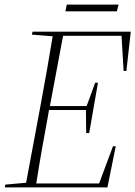

<svg xmlns="http://www.w3.org/2000/svg" viewBox="-20 -811 586 831"><path d="M118 -661 208 -654C192 -557 175 -459 157 -363L93 -20L3 -12L1 0H445L481 -178H469L409 -17H137C152 -115 170 -213 188 -311L192 -335H352L353 -235H366L404 -453H392L355 -352H196L253 -656H506L515 -504H527L546 -674H121ZM263 -762H486L493 -791H269Z"/></svg>

Font: Source Serif 4 Display Light
Style: Italic
Weight: 300
Italic angle: -12°
Designer: Frank Grießhammer
Foundry: Adobe Systems Incorporated
Version: Version 4.004;hotconv 1.0.117;makeotfexe 2.5.65602